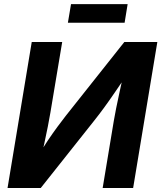

<svg xmlns="http://www.w3.org/2000/svg" viewBox="-20 -937 804 957"><path d="M643.6 0H491.7L547.4 -335.4Q551.3 -358.9 558.8 -396.7Q566.4 -434.6 576.9 -482.7Q587.4 -530.8 599.1 -584L621.1 -577.1Q583 -521.5 553.5 -478Q523.9 -434.6 498.5 -399.9Q473.1 -365.2 448.2 -334L183.1 0H17.6L138.2 -727.5H290L231 -374.5Q226.6 -347.2 218.3 -305.7Q210 -264.2 200.4 -219.7Q190.9 -175.3 181.6 -137.2L167 -153.8Q192.4 -197.8 217.5 -235.4Q242.7 -272.9 265.6 -304Q288.6 -335 307.6 -359.4L599.6 -727.5H764.2ZM616.2 -916.5 601.1 -823.7H318.4L334 -916.5Z"/></svg>

Font: Inter 20pt
Style: Bold Italic
Weight: 700
Italic angle: -9.3988°
Version: Version 4.001;git-66647c0bb